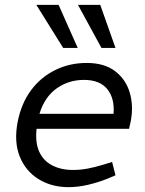

<svg xmlns="http://www.w3.org/2000/svg" viewBox="-20 -766 599 793"><path d="M263 7Q193 7 139.5 -26Q86 -59 61.5 -119.5Q37 -180 53 -263Q68 -339 108 -393Q148 -447 207.5 -476.5Q267 -506 338 -506Q411 -506 455.5 -472Q500 -438 516 -383Q532 -328 520 -265L513 -234H131Q125 -177 142 -139.5Q159 -102 195.5 -83Q232 -64 282 -64Q312 -64 343.5 -70Q375 -76 407 -86L443 -97L457 -42L424 -28Q384 -12 342.5 -2.5Q301 7 263 7ZM143 -296H449Q454 -360 423 -398Q392 -436 327 -436Q263 -436 213.5 -400.5Q164 -365 143 -296ZM241 -568 130 -746H222L301 -568ZM399 -568 302 -746H394L457 -568Z"/></svg>

Font: REM Light
Style: Italic
Weight: 300
Italic angle: -11°
Designer: Octavio Pardo
Foundry: Ashler Design
Version: Version 1.005;gftools[0.9.28]